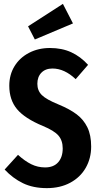

<svg xmlns="http://www.w3.org/2000/svg" viewBox="-20 -956 511 992"><path d="M435 -621 371 -547Q313 -602 251 -602Q215 -602 194 -580.5Q173 -559 173 -523Q173 -488 196 -465Q219 -442 283 -416Q341 -392 376.5 -365Q412 -338 431.5 -298Q451 -258 451 -199Q451 -138 423 -89Q395 -40 343 -12Q291 16 222 16Q151 16 98.5 -9.5Q46 -35 4 -80L73 -156Q108 -124 141.5 -107.5Q175 -91 213 -91Q257 -91 280.5 -117.5Q304 -144 304 -189Q304 -230 282 -255.5Q260 -281 202 -305Q108 -344 68 -392Q28 -440 28 -513Q28 -570 55 -614Q82 -658 130 -683Q178 -708 238 -708Q300 -708 348 -686Q396 -664 435 -621ZM305 -936 357 -835 160 -752 125 -820Z"/></svg>

Font: Fira Sans Extra Condensed SemiBold
Style: Regular
Weight: 600
Width: 1
Designer: Carrois Corporate & Edenspiekermann AG
Foundry: Carrois Corporate GbR & Edenspiekermann AG
Version: Version 4.203